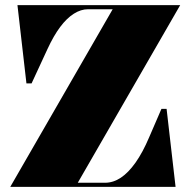

<svg xmlns="http://www.w3.org/2000/svg" viewBox="-20 -728 742 748"><path d="M20 0 419 -692H323Q295 -692 267.5 -674.5Q240 -657 214.5 -623Q189 -589 165 -537L103 -403H83L48 -708H682L283 -16H389Q421 -16 450.5 -35.5Q480 -55 508 -94.5Q536 -134 561 -193L609 -304H629L664 0Z"/></svg>

Font: Kalnia Thin
Style: Bold
Weight: 700
Version: Version 1.105